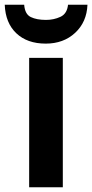

<svg xmlns="http://www.w3.org/2000/svg" viewBox="-53 -790 389 810"><path d="M212 0H70V-546H212ZM316 -770Q313 -697 264 -651.5Q215 -606 140 -606Q62 -606 16 -649.5Q-30 -693 -33 -770H49Q52 -730 77 -718Q102 -706 141 -706Q174 -706 202 -719Q230 -732 234 -770Z"/></svg>

Font: Noto Sans SemiCondensed
Style: Bold
Weight: 700
Width: 4
Designer: Monotype Design Team
Foundry: Monotype Imaging Inc.
Version: Version 2.013; ttfautohint (v1.8.4.7-5d5b)